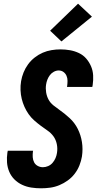

<svg xmlns="http://www.w3.org/2000/svg" viewBox="-20 -1010 540 1038"><path d="M202 8Q175 8 149 4Q123 0 99.5 -11Q76 -22 58 -40Q40 -58 30 -81.5Q20 -105 18 -131.5Q16 -158 20 -185L22 -195H159L158 -191Q156 -175 157 -160Q158 -145 164.5 -132.5Q171 -120 184 -113Q197 -106 212 -106Q226 -106 240 -112Q254 -118 264 -129.5Q274 -141 280 -155Q286 -169 288 -183Q292 -208 287 -231.5Q282 -255 269 -273Q256 -291 237 -304Q218 -317 200 -330.5Q182 -344 165 -359Q148 -374 135 -392.5Q122 -411 112.5 -432Q103 -453 97.5 -475.5Q92 -498 91 -522.5Q90 -547 94 -571Q98 -595 107.5 -618.5Q117 -642 132 -662.5Q147 -683 167.5 -699Q188 -715 211 -725Q234 -735 258.5 -739Q283 -743 307 -743Q333 -743 358.5 -738.5Q384 -734 407 -723Q430 -712 446 -693.5Q462 -675 472 -652Q482 -629 483.5 -603Q485 -577 481 -550L479 -540H342L343 -544Q345 -559 345 -573.5Q345 -588 339.5 -600.5Q334 -613 323 -621Q312 -629 297 -629Q284 -629 271 -622Q258 -615 249.5 -603.5Q241 -592 236 -579Q231 -566 229 -552Q226 -531 229.5 -510Q233 -489 242.5 -471.5Q252 -454 268 -441Q284 -428 300 -417Q330 -396 357 -371Q384 -346 400.5 -313Q417 -280 423 -242Q429 -204 423 -164Q419 -140 409.5 -116Q400 -92 384 -71Q368 -50 346.5 -34.5Q325 -19 301 -9Q277 1 252 4.5Q227 8 202 8ZM312 -786 251 -844 402 -990 477 -920Z"/></svg>

Font: Iosevka Heavy
Style: Italic
Weight: 900
Italic angle: -9°
Monospace: yes
Designer: Belleve Invis
Foundry: Belleve Invis
Version: Version 32.5.0; ttfautohint (v1.8.4)